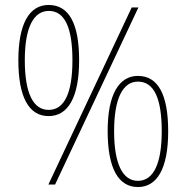

<svg xmlns="http://www.w3.org/2000/svg" viewBox="-20 -744 752 774"><path d="M176 -724C98 -724 54 -648 54 -501C54 -353 96 -276 176 -276C254 -276 299 -351 299 -501C299 -649 258 -724 176 -724ZM538 -714H511L175 0H202ZM177 -700C242 -700 272 -630 272 -501C272 -370 240 -301 176 -301C114 -301 80 -368 80 -501C80 -635 116 -700 177 -700ZM536 -438C460 -438 414 -364 414 -216C414 -62 459 10 536 10C612 10 658 -62 658 -215C658 -363 617 -438 536 -438ZM536 -415C602 -415 632 -345 632 -215C632 -87 600 -15 536 -15C474 -15 440 -84 440 -215C440 -349 476 -415 536 -415Z"/></svg>

Font: Noto Sans Gujarati SemiCondensed Thin
Style: Regular
Weight: 100
Width: 4
Designer: Jelle Bosma - Monotype Design Team, Universal Thirst
Foundry: Monotype Imaging Inc.
Version: Version 2.106